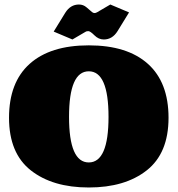

<svg xmlns="http://www.w3.org/2000/svg" viewBox="-20 -821 787 851"><path d="M20 -299Q20 -456 111.5 -538Q203 -620 373.5 -620Q544 -620 635.5 -538Q727 -456 727 -299Q727 -142 630.5 -66Q534 10 373.5 10Q213 10 116.5 -66Q20 -142 20 -299ZM461 -303Q461 -505 373.5 -505Q286 -505 286 -303Q286 -101 373.5 -101Q461 -101 461 -303ZM440 -646Q417 -646 398.5 -664.5Q380 -683 371.5 -683Q363 -683 359 -680L301 -646L218 -681L269 -764Q292 -801 330 -801Q349 -801 363.5 -788.5Q378 -776 388 -767.5Q398 -759 411 -767L469 -801L552 -766L501 -683Q478 -646 440 -646Z"/></svg>

Font: Wendy One
Style: Regular
Weight: 400
Designer: Alejandro Inler
Foundry: Alejandro Inler
Version: 1.001